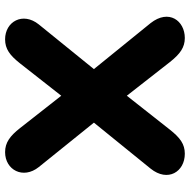

<svg xmlns="http://www.w3.org/2000/svg" viewBox="-16 -702 728 735"><g transform="rotate(-90 347.5 -335.0)"><path d="M126 9C163 9 187 -9 218 -48L348 -213L477 -48C508 -9 533 9 569 9C635 9 681 -52 626 -122L450 -339L621 -550C670 -611 632 -679 564 -679C527 -679 503 -661 472 -622L348 -464L224 -622C194 -660 169 -679 132 -679C64 -679 27 -610 75 -550L245 -339L69 -122C16 -56 57 9 126 9Z"/></g></svg>

Font: SN Pro Heavy
Style: Regular
Weight: 800
Designer: Tobias Whetton
Foundry: Supernotes
Version: Version 1.001;Glyphs 3.2 (3249)